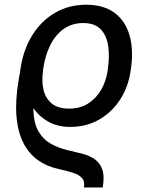

<svg xmlns="http://www.w3.org/2000/svg" viewBox="-20 -573 647 824"><path d="M420.9 231.4H340.3Q344.7 205.6 332.3 191.4Q319.8 177.2 294.4 168.9Q269 160.6 235.4 153.3Q183.6 142.6 144 115Q104.5 87.4 80.6 41Q56.6 -5.4 50.8 -72.8Q44.9 -140.1 60.1 -230.5L67.9 -275.4L148.4 -274.9L140.6 -230.5Q121.1 -149.4 123.5 -95.5Q126 -41.5 145.8 -8.1Q165.5 25.4 197.8 43.7Q230 62 269.5 71.3Q301.8 78.6 332.3 86.4Q362.8 94.2 385.5 109.6Q408.2 125 418.7 153.6Q429.2 182.1 420.9 231.4ZM281.2 -28.3Q226.1 -28.3 185.8 -51.8Q145.5 -75.2 119.9 -113.5Q94.2 -151.9 83 -196.3Q80.1 -210 75.2 -221.7Q70.3 -233.4 67.6 -244.9Q64.9 -256.3 66.9 -268.6L67.9 -278.3Q80.1 -359.9 118.4 -421.6Q156.7 -483.4 216.1 -518.1Q275.4 -552.7 349.6 -552.7Q424.8 -552.7 471.4 -518.1Q518.1 -483.4 535.9 -421.6Q553.7 -359.9 542 -278.3L540.5 -268.6Q530.8 -200.2 495.6 -145.8Q460.4 -91.3 405.5 -59.8Q350.6 -28.3 281.2 -28.3ZM276.4 -106.9Q324.7 -106.9 359.4 -129.4Q394 -151.9 414.8 -188.7Q435.5 -225.6 441.9 -268.6L442.9 -278.3Q451.2 -335 443.8 -378.9Q436.5 -422.9 410.9 -448.5Q385.3 -474.1 336.9 -474.1Q288.6 -474.1 252.9 -448.5Q217.3 -422.9 195.6 -378.9Q173.8 -335 165.5 -278.3L164.6 -268.6Q158.2 -225.6 166.5 -188.7Q174.8 -151.9 201.4 -129.4Q228 -106.9 276.4 -106.9Z"/></svg>

Font: Inter 28pt
Style: Italic
Weight: 400
Italic angle: -9.3988°
Designer: Rasmus Andersson
Foundry: rsms
Version: Version 4.001;git-66647c0bb